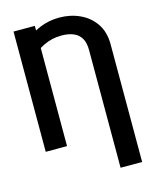

<svg xmlns="http://www.w3.org/2000/svg" viewBox="-135 -828 907 1122"><g transform="rotate(-15 318.0 -267.0)"><path d="M583 203.1H452.6V-509.8Q452.6 -552.7 437 -579.8Q421.4 -606.9 390.9 -619.9Q360.4 -632.8 316.9 -632.8Q260.3 -632.8 209.2 -607.9Q158.2 -583 115.2 -538.1V-650.9Q156.2 -689.9 212.2 -713.6Q268.1 -737.3 333 -737.3Q400.4 -737.3 457.3 -710.9Q514.2 -684.6 548.6 -633.8Q583 -583 583 -509.8ZM183.1 -727.5V0H54.2V-727.5Z"/></g></svg>

Font: Inter 28pt SemiBold
Style: Regular
Weight: 600
Designer: Rasmus Andersson
Foundry: rsms
Version: Version 4.001;git-66647c0bb